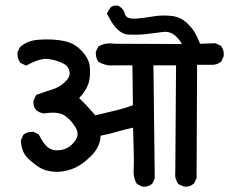

<svg xmlns="http://www.w3.org/2000/svg" viewBox="-20 -727 851 713"><path d="M273.9 -362.3Q296.9 -341.8 334 -298.8Q373 -308.1 407.2 -316.2Q441.4 -324.2 473.6 -336.4L471.7 -484.4H401.9Q397.9 -483.9 390.6 -483.9Q383.3 -483.9 371.6 -486.6Q359.9 -489.3 346.2 -497.1L345.2 -498Q335.9 -510.7 335.9 -529.3Q335.9 -531.7 335.9 -535.2L345.7 -554.7L347.7 -555.7Q365.7 -565.9 388.2 -565.9Q396 -565.9 404.8 -564.5L655.3 -563.5Q646 -581.5 629.9 -595.2Q613.8 -608.9 592.8 -608.9Q587.4 -608.9 582 -607.9Q550.8 -603.5 529.1 -601.1Q507.3 -598.6 496.6 -598.4Q485.8 -598.1 477.3 -598.1Q468.8 -598.1 455.1 -598.6Q414.1 -601.1 378.9 -673.3L377 -677.2L389.6 -698.2Q398.4 -706.5 410.6 -706.5Q417 -706.5 419.4 -705.3Q421.9 -704.1 424.3 -702.6Q439 -693.4 443.4 -676.8Q444.8 -669.9 448.5 -666.3Q452.1 -662.6 458.7 -660.2Q465.3 -657.7 476.6 -657.7Q487.8 -657.7 499 -659.2Q510.3 -660.6 520 -661.6Q539.6 -664.6 555.4 -667Q571.3 -669.4 586.4 -669.4Q601.6 -669.4 615.7 -668Q650.9 -664.6 674.8 -641.1Q697.8 -618.7 707.5 -598.6Q715.8 -582 723.1 -564.5L779.8 -566.4L799.8 -557.1L801.3 -555.7Q811 -543 811 -525.4Q811 -522.5 810.5 -517.6L801.3 -497.6L799.3 -496.6Q785.2 -486.8 770.5 -486.3H711.9L710 -65.4L700.7 -45.9L699.2 -44.9Q686.5 -33.7 669.4 -33.7Q666.5 -33.7 662.1 -34.2L642.1 -43.5L641.1 -45.4Q630.4 -60.5 630.4 -79.6Q630.4 -83 630.9 -86.4L633.8 -484.4H549.8L554.7 -64.5L545.4 -44.9L543.9 -43.9Q532.2 -33.7 515.1 -33.7Q512.2 -33.7 507.3 -34.2L488.8 -43.9L487.3 -45.9Q476.1 -65.4 476.1 -89.4Q476.1 -93.3 476.6 -98.9Q477.1 -104.5 477.1 -132.6Q477.1 -160.6 474.1 -252.9Q442.4 -246.1 414.1 -237.8Q383.8 -228.5 353.5 -223.1Q352.5 -181.6 317.9 -147.5Q281.7 -111.3 246.6 -99.1Q217.8 -88.9 191.4 -88.9Q186 -88.9 180.7 -89.4Q148.9 -91.8 129.4 -103.5Q110.4 -114.7 85.9 -136.7Q59.6 -160.6 57.6 -204.6V-206.5L66.9 -226.6L68.4 -228Q81.1 -237.3 99.1 -237.3Q101.1 -237.3 104.5 -237.3L124 -227.5Q144.5 -186.5 163.6 -175.8Q175.8 -168.9 191.9 -168.9Q213.9 -168.9 230.5 -178.2Q245.6 -186.5 258.3 -203.1Q268.1 -215.8 268.1 -229Q268.1 -242.2 258.8 -256.8Q237.8 -289.1 213.9 -301.3Q199.2 -308.6 175.8 -308.6Q161.6 -308.6 142.6 -305.7Q126.5 -308.1 114.7 -317.9Q104 -330.1 104 -346.2Q104 -349.1 104.5 -353.5L114.3 -374.5Q146 -386.2 174.8 -395Q202.6 -403.8 223.1 -424.3Q238.8 -439.9 238.8 -454.6Q238.8 -463.4 234.4 -473.1Q230 -481.4 223.1 -486.3Q209.5 -495.6 182.6 -503.4Q164.6 -508.3 149.4 -508.3Q142.1 -508.3 135.7 -506.8Q114.7 -503.4 77.1 -483.4L55.2 -493.7L54.2 -495.6Q44.9 -508.8 44.9 -527.3Q44.9 -529.8 44.9 -533.2L54.2 -551.8Q81.5 -576.2 120.1 -579.1Q138.2 -580.6 155 -580.6Q171.9 -580.6 187.5 -579.1Q218.8 -576.2 239.7 -568.4Q262.2 -560.5 285.2 -536.1Q308.1 -511.2 312.5 -486.3Q314.5 -474.6 314.5 -461.4Q314.5 -447.3 312.7 -435.8Q311 -424.3 308.8 -417.7Q306.6 -411.1 303.5 -404.5Q300.3 -397.9 295.9 -390.6Q287.1 -377 273.9 -362.3Z"/></svg>

Font: Bakudai
Style: Bold
Weight: 700
Version: Version 1.48